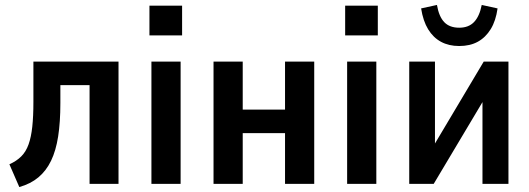

<svg xmlns="http://www.w3.org/2000/svg" viewBox="-20 -743 2140 776"><path d="M58 13 18 -79Q47 -92 66 -111Q85 -130 95.5 -159.5Q106 -189 110.5 -231Q115 -273 115 -331V-494H459V0H342V-399H224V-327Q224 -249 215 -191.5Q206 -134 186.5 -93.5Q167 -53 135.5 -26.5Q104 0 58 13Z M584 -600V-720H716V-600ZM592 0V-494H710V0Z M843 0V-494H961V-300H1132V-494H1250V0H1132V-205H961V0Z M1375 -600V-720H1507V-600ZM1383 0V-494H1501V0Z M1634 0V-494H1738V-111H1707L1935 -494H2035V0H1930V-384H1962L1733 0ZM1836 -557Q1794 -557 1762.5 -574Q1731 -591 1710.5 -624.5Q1690 -658 1682 -709L1746 -723Q1754 -676 1775.5 -653.5Q1797 -631 1836 -631Q1874 -631 1896 -654Q1918 -677 1927 -723L1991 -709Q1984 -659 1963.5 -625.5Q1943 -592 1911.5 -574.5Q1880 -557 1836 -557Z"/></svg>

Font: Nunito Sans 10pt Condensed
Style: Bold
Weight: 700
Width: 3
Designer: Vernon Adams
Foundry: Vernon Adams
Version: Version 3.101;gftools[0.9.27]